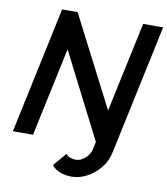

<svg xmlns="http://www.w3.org/2000/svg" viewBox="-96 -790 925 1061"><g transform="rotate(10 366.5 -259.5)"><path d="M376 191Q342 191 313 180Q284 169 265 146L329 72Q338 84 353 89.5Q368 95 383 95Q402 95 419.5 85Q437 75 450.5 57.5Q464 40 468 19L477 -21L234 -498L128 0H15L166 -710H253L513 -204L621 -709H733L579 15Q569 67 537 107Q505 147 462.5 169Q420 191 376 191Z"/></g></svg>

Font: Raleway Thin SemiBold
Style: Italic
Weight: 600
Italic angle: -12°
Version: Version 4.026